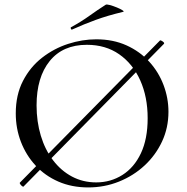

<svg xmlns="http://www.w3.org/2000/svg" viewBox="-20 -808 816 840"><path d="M83 8Q82 10 77.5 7Q73 4 69 -1.5Q65 -7 67 -9L680 -631Q683 -633 692 -626.5Q701 -620 697 -616ZM366 12Q294 12 235.5 -13.5Q177 -39 135.5 -84Q94 -129 71.5 -187.5Q49 -246 49 -312Q49 -393 80.5 -454Q112 -515 164 -555.5Q216 -596 278 -616Q340 -636 401 -636Q475 -636 533.5 -609.5Q592 -583 633 -538Q674 -493 695.5 -436Q717 -379 717 -319Q717 -249 689 -189Q661 -129 612.5 -84Q564 -39 500.5 -13.5Q437 12 366 12ZM401 -10Q464 -10 515.5 -42.5Q567 -75 596.5 -137.5Q626 -200 626 -291Q626 -384 593.5 -456.5Q561 -529 501.5 -570.5Q442 -612 360 -612Q255 -612 197.5 -541Q140 -470 140 -347Q140 -276 158.5 -214.5Q177 -153 212 -107Q247 -61 295 -35.5Q343 -10 401 -10ZM296 -679Q292 -677 290 -682.5Q288 -688 291 -689Q335 -713 370.5 -738.5Q406 -764 442 -787Q446 -790 460.5 -786Q475 -782 491 -775.5Q507 -769 516 -763Q525 -757 518 -756Q451 -740 399 -721Q347 -702 296 -679Z"/></svg>

Font: Cormorant Medium
Style: Regular
Weight: 500
Designer: Christian Thalmann (Catharsis Fonts)
Foundry: Catharsis Fonts
Version: Version 4.000